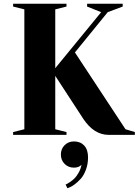

<svg xmlns="http://www.w3.org/2000/svg" viewBox="-20 -720 740 1025"><path d="M650 -30 700 -15V0H560Q482 0 425 -85L275 -315V-30L335 -15V0H50V-15L110 -30V-670L50 -685V-700H335V-685L275 -670V-356L520 -655L445 -685V-700H635V-685L555 -655L380 -440ZM340 285 330 265Q333 264 337.5 262Q342 260 355 251Q368 242 378.5 231.5Q389 221 400 201.5Q411 182 415 160Q400 175 375 175Q345 175 325 155Q305 135 305 105Q305 75 325 55Q345 35 375 35Q409 35 429.5 57Q450 79 450 120Q450 156 438.5 186.5Q427 217 411 234.5Q395 252 379 264Q363 276 352 280Z"/></svg>

Font: Yeseva One
Style: Regular
Weight: 400
Designer: Jovanny Lemonad
Foundry: Jovanny Lemonad
Version: Version 2.000